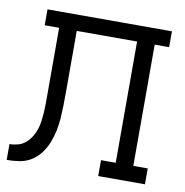

<svg xmlns="http://www.w3.org/2000/svg" viewBox="-65 -593 631 655"><g transform="rotate(10 250.0 -265.0)"><path d="M0 0V-55Q15 -55 29.5 -59Q44 -63 55.5 -73Q67 -83 75 -96Q83 -109 87.5 -123Q92 -137 94 -152Q96 -167 97 -182Q98 -197 98 -212Q98 -227 98 -242Q98 -244 98 -246Q98 -248 98 -250V-256Q98 -258 98 -260Q98 -262 98 -264V-475H48V-530H479V-475H429V-55H479V0H317V-55H368V-475H159V-262Q159 -262 159 -261.5Q159 -261 159 -261V-260Q159 -238 158.5 -216Q158 -194 156.5 -172Q155 -150 150.5 -128.5Q146 -107 138 -86.5Q130 -66 116.5 -48Q103 -30 84.5 -18.5Q66 -7 44 -3.5Q22 0 0 0Z"/></g></svg>

Font: Iosevka Slab Light
Style: Regular
Weight: 300
Monospace: yes
Designer: Belleve Invis
Foundry: Belleve Invis
Version: Version 11.1.0; ttfautohint (v1.8.3)